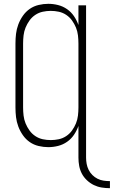

<svg xmlns="http://www.w3.org/2000/svg" viewBox="-20 -763 596 1006"><path d="M556 223Q534 223 512.5 219.5Q491 216 471.5 206.5Q452 197 435.5 181.5Q419 166 409 147Q399 128 395 106.5Q391 85 391 63V-103Q382 -78 367.5 -56.5Q353 -35 331.5 -20Q310 -5 284.5 1.5Q259 8 233 8Q208 8 182.5 2Q157 -4 136 -18.5Q115 -33 100 -54.5Q85 -76 76 -100Q67 -124 64 -149Q61 -174 61 -200V-535Q61 -561 64 -586Q67 -611 76 -635Q85 -659 100 -680.5Q115 -702 136 -716.5Q157 -731 182.5 -737Q208 -743 233 -743Q259 -743 284.5 -736.5Q310 -730 331.5 -715Q353 -700 367.5 -678.5Q382 -657 391 -632V-735H431V63Q431 79 434 95.5Q437 112 444.5 127Q452 142 464 154Q476 166 491 173.5Q506 181 522.5 183.5Q539 186 556 186ZM246 -29Q267 -29 288 -33.5Q309 -38 327 -50Q345 -62 357.5 -79.5Q370 -97 378 -116.5Q386 -136 388.5 -157.5Q391 -179 391 -200V-535Q391 -556 388.5 -577.5Q386 -599 378 -618.5Q370 -638 357.5 -655.5Q345 -673 327 -685Q309 -697 288 -701.5Q267 -706 246 -706Q225 -706 204 -701.5Q183 -697 165 -685Q147 -673 134.5 -655.5Q122 -638 114 -618.5Q106 -599 103.5 -577.5Q101 -556 101 -535V-200Q101 -179 103.5 -157.5Q106 -136 114 -116.5Q122 -97 134.5 -79.5Q147 -62 165 -50Q183 -38 204 -33.5Q225 -29 246 -29Z"/></svg>

Font: Iosevka Extralight
Style: Regular
Weight: 200
Monospace: yes
Designer: Belleve Invis
Foundry: Belleve Invis
Version: Version 32.0.1; ttfautohint (v1.8.4)